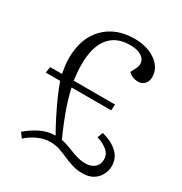

<svg xmlns="http://www.w3.org/2000/svg" viewBox="-172 -852 943 994"><g transform="rotate(30 299.0 -355.0)"><path d="M78 -14Q118 -47 157 -66Q196 -85 243 -86Q222 -122 199 -167.5Q176 -213 155 -259.5Q134 -306 122 -343H36L41 -379H112Q108 -401 105 -422Q102 -443 102 -468Q102 -588 169 -656.5Q236 -725 349 -725Q399 -725 439 -708.5Q479 -692 502 -663.5Q525 -635 525 -598Q525 -572 510 -556.5Q495 -541 472 -541Q452 -541 437 -548Q422 -555 413 -565L429 -595Q448 -633 424 -659Q400 -685 343 -685Q261 -685 218 -631Q175 -577 175 -474Q175 -447 177 -423.5Q179 -400 182 -379H429L427 -343H190Q199 -298 221 -234Q243 -170 282 -83Q298 -80 317.5 -73.5Q337 -67 352 -61Q373 -52 398 -45Q423 -38 448 -38Q481 -38 501.5 -55.5Q522 -73 522 -104Q522 -135 497 -155.5Q472 -176 435 -187L448 -220Q508 -204 541 -172.5Q574 -141 574 -93Q574 -67 561 -42Q548 -17 523 -1.5Q498 14 460 14Q426 14 397.5 5Q369 -4 340 -17Q316 -28 291 -36Q266 -44 237 -44Q200 -44 164 -27.5Q128 -11 99 15Z"/></g></svg>

Font: Literata 36pt Light
Style: Italic
Weight: 300
Italic angle: -2°
Designer: Latin by Veronika Burian and Jose Scaglione. Greek by Irene Vlachou. Cyrillic by Vera Evstafieva
Foundry: TypeTogether
Version: Version 3.002